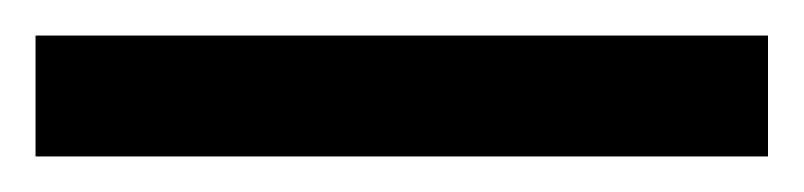

<svg xmlns="http://www.w3.org/2000/svg" viewBox="-22 67 452 108"><path d="M410 155H-2V87H410Z"/></svg>

Font: Noto Sans Gujarati ExtraCondensed
Style: Bold
Weight: 700
Width: 2
Designer: Jelle Bosma - Monotype Design Team, Universal Thirst
Foundry: Monotype Imaging Inc.
Version: Version 2.106; ttfautohint (v1.8.4.7-5d5b)